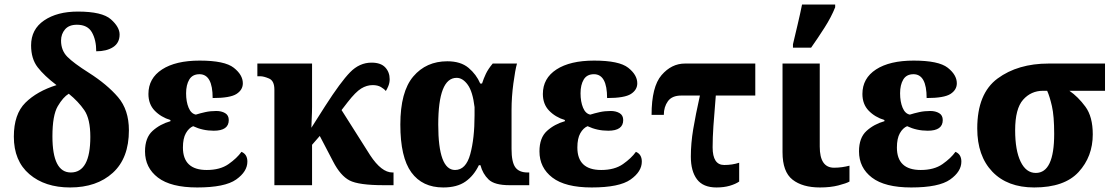

<svg xmlns="http://www.w3.org/2000/svg" viewBox="-20 -816 4905 846"><path d="M289 10Q406 10 477 -54.5Q548 -119 548 -242Q548 -332 500 -388Q452 -444 372 -495Q304 -538 276.5 -566Q249 -594 249 -637Q249 -666 266.5 -686.5Q284 -707 319 -707Q366 -707 385 -673.5Q404 -640 404 -590Q450 -590 478.5 -608.5Q507 -627 507 -664Q507 -697 468.5 -731Q430 -765 323 -765Q232 -765 174.5 -726Q117 -687 117 -616Q117 -557 146 -519.5Q175 -482 229 -441Q143 -414 92 -363.5Q41 -313 41 -214Q41 -107 109.5 -48.5Q178 10 289 10ZM292 -56Q211 -56 211 -215Q211 -308 234.5 -348Q258 -388 283 -403Q325 -369 351.5 -330.5Q378 -292 378 -213Q378 -56 292 -56Z M849 10Q971 10 1020.5 -25Q1070 -60 1070 -104Q1070 -136 1044 -147Q1024 -119 987 -93Q950 -67 891 -67Q786 -67 786 -166Q786 -206 799 -229Q812 -252 831 -260Q873 -240 922 -240Q988 -240 988 -287Q988 -308 972 -317.5Q956 -327 933 -327Q907 -327 884.5 -322Q862 -317 843 -311Q822 -315 811 -341.5Q800 -368 800 -405Q800 -442 814 -465.5Q828 -489 859 -489Q917 -489 917 -384Q994 -384 1022 -402Q1050 -420 1050 -449Q1050 -486 1010 -517.5Q970 -549 860 -549Q754 -549 694 -510Q634 -471 634 -402Q634 -357 661.5 -328.5Q689 -300 731 -287V-282Q685 -269 652 -239Q619 -209 619 -149Q619 -77 676 -33.5Q733 10 849 10Z M1189 0H1355V-178L1389 -217L1448 -104Q1480 -42 1520 -21Q1560 0 1671 0H1714V-56H1709Q1661 -56 1611 -132L1485 -331L1512 -366Q1547 -411 1571.5 -426Q1596 -441 1622 -441Q1644 -441 1658.5 -432.5Q1673 -424 1680 -415Q1685 -422 1691 -436.5Q1697 -451 1697 -467Q1697 -498 1677.5 -519Q1658 -540 1617 -540Q1564 -540 1522.5 -497.5Q1481 -455 1413 -349L1352 -253Q1352 -263 1353.5 -292.5Q1355 -322 1355 -345V-536H1114V-480H1127Q1142 -480 1165.5 -470Q1189 -460 1189 -421Z M1933 10Q1994 10 2031 -16Q2068 -42 2090 -88H2097Q2107 -50 2133 -25Q2159 0 2225 0H2312V-56H2305Q2267 -56 2250.5 -79Q2234 -102 2234 -160V-332Q2234 -388 2242 -448Q2250 -508 2258 -536H2151Q2131 -512 2121 -491Q2111 -470 2104 -448H2096Q2079 -488 2044.5 -517Q2010 -546 1951 -546Q1858 -546 1801 -479Q1744 -412 1744 -267Q1744 -123 1792.5 -56.5Q1841 10 1933 10ZM1985 -67Q1911 -67 1911 -267Q1911 -473 1992 -473Q2019 -473 2041 -442.5Q2063 -412 2071 -344V-308Q2071 -206 2052 -136.5Q2033 -67 1985 -67Z M2587 10Q2709 10 2758.5 -25Q2808 -60 2808 -104Q2808 -136 2782 -147Q2762 -119 2725 -93Q2688 -67 2629 -67Q2524 -67 2524 -166Q2524 -206 2537 -229Q2550 -252 2569 -260Q2611 -240 2660 -240Q2726 -240 2726 -287Q2726 -308 2710 -317.5Q2694 -327 2671 -327Q2645 -327 2622.5 -322Q2600 -317 2581 -311Q2560 -315 2549 -341.5Q2538 -368 2538 -405Q2538 -442 2552 -465.5Q2566 -489 2597 -489Q2655 -489 2655 -384Q2732 -384 2760 -402Q2788 -420 2788 -449Q2788 -486 2748 -517.5Q2708 -549 2598 -549Q2492 -549 2432 -510Q2372 -471 2372 -402Q2372 -357 2399.5 -328.5Q2427 -300 2469 -287V-282Q2423 -269 2390 -239Q2357 -209 2357 -149Q2357 -77 2414 -33.5Q2471 10 2587 10Z M3137 10Q3170 10 3195.5 2.5Q3221 -5 3237 -16V-99Q3207 -89 3171 -89Q3120 -89 3120 -167Q3120 -210 3123.5 -261Q3127 -312 3134 -395H3308V-536H2998Q2939 -536 2895 -485Q2851 -434 2851 -310H2905Q2905 -345 2923 -370Q2941 -395 2982 -395H3064Q3045 -310 3034.5 -247Q3024 -184 3024 -126Q3024 -62 3051 -26Q3078 10 3137 10Z M3593 10Q3639 10 3674 1Q3709 -8 3723 -16V-86Q3708 -82 3690.5 -79.5Q3673 -77 3655 -77Q3592 -77 3592 -170V-536H3428V-145Q3428 -59 3472 -24.5Q3516 10 3593 10ZM3474 -606H3554Q3583 -647 3613 -694Q3643 -741 3660 -784V-796H3514Q3506 -756 3494.5 -707.5Q3483 -659 3474 -621Z M3995 10Q4117 10 4166.5 -25Q4216 -60 4216 -104Q4216 -136 4190 -147Q4170 -119 4133 -93Q4096 -67 4037 -67Q3932 -67 3932 -166Q3932 -206 3945 -229Q3958 -252 3977 -260Q4019 -240 4068 -240Q4134 -240 4134 -287Q4134 -308 4118 -317.5Q4102 -327 4079 -327Q4053 -327 4030.5 -322Q4008 -317 3989 -311Q3968 -315 3957 -341.5Q3946 -368 3946 -405Q3946 -442 3960 -465.5Q3974 -489 4005 -489Q4063 -489 4063 -384Q4140 -384 4168 -402Q4196 -420 4196 -449Q4196 -486 4156 -517.5Q4116 -549 4006 -549Q3900 -549 3840 -510Q3780 -471 3780 -402Q3780 -357 3807.5 -328.5Q3835 -300 3877 -287V-282Q3831 -269 3798 -239Q3765 -209 3765 -149Q3765 -77 3822 -33.5Q3879 10 3995 10Z M4537 10Q4670 10 4732.5 -58Q4795 -126 4795 -224Q4795 -302 4762.5 -346Q4730 -390 4692 -416H4849V-536H4601Q4465 -536 4375.5 -470Q4286 -404 4286 -250Q4286 -129 4352.5 -59.5Q4419 10 4537 10ZM4544 -54Q4501 -54 4477 -104Q4453 -154 4453 -242Q4453 -337 4488 -376.5Q4523 -416 4576 -416H4594Q4605 -392 4615 -348.5Q4625 -305 4625 -226Q4625 -54 4544 -54Z"/></svg>

Font: Noto Serif SemiCondensed Extra
Style: Regular
Weight: 800
Width: 4
Designer: Monotype Design Team
Foundry: Monotype Imaging Inc.
Version: Version 1.002